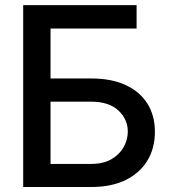

<svg xmlns="http://www.w3.org/2000/svg" viewBox="-20 -748 679 768"><path d="M72.8 0V-727.5H526.4V-633.8H182.1V-434.1H344.7Q426.3 -434.1 482.9 -407.7Q539.6 -381.3 569.6 -333.5Q599.6 -285.6 599.6 -220.7Q599.6 -155.3 569.6 -105.7Q539.6 -56.2 482.9 -28.1Q426.3 0 344.7 0ZM182.1 -92.3H344.7Q392.1 -92.3 424.6 -110.6Q457 -128.9 474.1 -158.7Q491.2 -188.5 491.2 -221.7Q491.2 -271 453.4 -306.2Q415.5 -341.3 344.7 -341.3H182.1Z"/></svg>

Font: Inter 24pt Medium
Style: Regular
Weight: 500
Designer: Rasmus Andersson
Foundry: rsms
Version: Version 4.001;git-66647c0bb